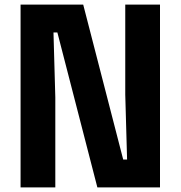

<svg xmlns="http://www.w3.org/2000/svg" viewBox="-20 -820 790 840"><path d="M70 0V-800H344L519 -122H536L528 -406V-800H680V0H406L231 -678H214L222 -394V0Z"/></svg>

Font: Martian Mono SemiExpanded SemiExpanded
Style: Bold
Weight: 700
Width: 6
Monospace: yes
Version: Version 1.000